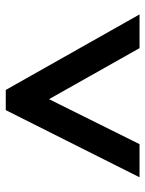

<svg xmlns="http://www.w3.org/2000/svg" viewBox="61 -803 504 666"><g transform="rotate(-90 313.0 -470.0)"><path d="M31 -238 264 -702H334L596 -238H479L302 -552L146 -238Z"/></g></svg>

Font: Noto Sans Kannada
Style: Bold
Weight: 700
Designer: Jelle Bosma - Monotype Design Team
Foundry: Monotype Imaging Inc.
Version: Version 2.005; ttfautohint (v1.8.4.7-5d5b)